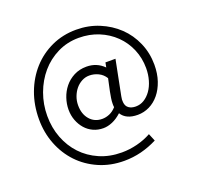

<svg xmlns="http://www.w3.org/2000/svg" viewBox="-126 -710 1015 989"><g transform="rotate(-20 381.5 -216.0)"><path d="M349 -51Q319 -51 294 -62.5Q269 -74 251 -94.5Q233 -115 222.5 -142.5Q212 -170 212 -202Q212 -233 222.5 -264.5Q233 -296 253.5 -321.5Q274 -347 304.5 -363Q335 -379 374 -379Q430 -379 469 -340Q471 -347 471.5 -353Q472 -359 474 -366H529Q519 -318 510 -270Q501 -222 491 -174Q489 -165 488.5 -157Q488 -149 489 -142Q491 -120 506 -109.5Q521 -99 544 -99Q569 -99 590 -112Q611 -125 627 -147.5Q643 -170 652 -201Q661 -232 661 -267Q661 -322 640.5 -370.5Q620 -419 583 -455Q546 -491 496 -511.5Q446 -532 387 -532Q324 -532 270.5 -505.5Q217 -479 179 -434.5Q141 -390 119.5 -331.5Q98 -273 98 -209Q98 -144 119.5 -88Q141 -32 180 9.5Q219 51 274 75Q329 99 396 99Q438 99 480 88.5Q522 78 558 58Q563 69 566.5 78.5Q570 88 575 99Q532 121 486.5 132.5Q441 144 393 144Q318 144 255 116.5Q192 89 147 41.5Q102 -6 77 -70Q52 -134 52 -207Q52 -285 77 -352Q102 -419 147 -469Q192 -519 254 -547.5Q316 -576 389 -576Q456 -576 514 -552Q572 -528 615 -487Q658 -446 682.5 -389.5Q707 -333 707 -269Q707 -220 693.5 -180.5Q680 -141 657 -113Q634 -85 603.5 -70Q573 -55 539 -55Q475 -55 450 -96Q425 -73 399 -62Q373 -51 349 -51ZM266 -206Q266 -158 292 -128Q318 -98 360 -98Q380 -98 400 -106.5Q420 -115 437 -134Q436 -139 436 -144Q436 -149 436 -155Q436 -167 438.5 -183.5Q441 -200 444.5 -217.5Q448 -235 452 -252.5Q456 -270 459 -285Q445 -308 421.5 -319.5Q398 -331 372 -331Q350 -331 330.5 -320.5Q311 -310 297 -293Q283 -276 274.5 -253.5Q266 -231 266 -206Z"/></g></svg>

Font: Rosa Sans Light
Style: Italic
Weight: 300
Italic angle: -12°
Designer: Pentagram / MCKL
Foundry: Pentagram / MCKL
Version: Version 1.005;September 16, 2019;FontCreator 11.5.0.2425 64-